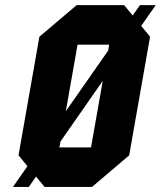

<svg xmlns="http://www.w3.org/2000/svg" viewBox="-20 -739 636 759"><path d="M88.4 -82 53.2 -125 135.7 -593.8 283.2 -718.8H470.7L504.4 -677.7L533.2 -718.8H595.7L538.1 -636.7L573.2 -593.8L490.7 -125L343.8 0H156.2L122.6 -41L93.8 0H31.2ZM386.2 -419.4 219.2 -179.7 214.8 -156.2H339.8ZM240.2 -299.3 407.7 -539.1 411.6 -562.5H286.6Z"/></svg>

Font: Signwood
Style: Italic
Weight: 400
Italic angle: -10°
Designer: GGBotNet
Foundry: GGBotNet
Version: 0.95